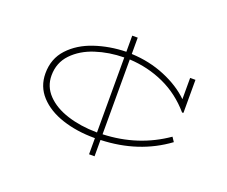

<svg xmlns="http://www.w3.org/2000/svg" viewBox="-108 -803 1165 984"><g transform="rotate(20 475.0 -310.5)"><path d="M488 -76V13H458V-75H455Q359 -75 279.5 -101Q200 -127 153 -178Q106 -229 106 -301Q106 -381 156.5 -435.5Q207 -490 287.5 -517Q368 -544 458 -546V-634H488V-545Q586 -541 671 -505.5Q756 -470 811 -416V-532H840V-352L833 -351Q766 -429 677.5 -469.5Q589 -510 488 -515V-107Q679 -114 829 -218L845 -194Q694 -83 488 -76ZM455 -106H458V-515Q376 -514 303.5 -490.5Q231 -467 185 -419Q139 -371 139 -301Q139 -241 181 -197Q223 -153 295 -130Q367 -107 455 -106Z"/></g></svg>

Font: BioRhyme Expanded ExtraLight
Style: Regular
Weight: 275
Width: 7
Designer: Aoife Mooney
Foundry: Aoife Mooney Type
Version: Version 1.001